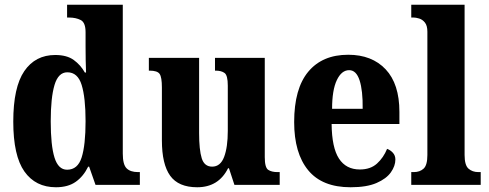

<svg xmlns="http://www.w3.org/2000/svg" viewBox="-20 -780 2064 810"><path d="M216 10Q130 10 83 -56.5Q36 -123 36 -267Q36 -412 82.5 -480Q129 -548 213 -548Q262 -548 291 -527Q320 -506 338 -474H343Q342 -497 341.5 -527Q341 -557 341 -585V-644Q341 -685 320.5 -695.5Q300 -706 271 -706H263V-760H498V-132Q498 -86 514 -70Q530 -54 562 -54H570V0H383L356 -77H352Q332 -36 299.5 -13Q267 10 216 10ZM263 -64Q308 -64 324.5 -116Q341 -168 341 -269Q341 -368 324.5 -421.5Q308 -475 264 -475Q226 -475 210 -421.5Q194 -368 194 -268Q194 -166 210 -115Q226 -64 263 -64Z M812 10Q733 10 698 -38.5Q663 -87 663 -188V-411Q663 -454 653.5 -468Q644 -482 611 -482H608V-536H820V-219Q820 -148 831 -112.5Q842 -77 875 -77Q910 -77 925.5 -118Q941 -159 941 -228V-419Q941 -462 927.5 -472Q914 -482 890 -482H887V-536H1097V-117Q1097 -73 1111.5 -63.5Q1126 -54 1150 -54H1160V0H969L946 -70H942Q902 10 812 10Z M1459 10Q1339 10 1280 -62Q1221 -134 1221 -265Q1221 -406 1280.5 -477.5Q1340 -549 1449 -549Q1549 -549 1607 -487.5Q1665 -426 1665 -308V-257H1379Q1380 -157 1410 -111Q1440 -65 1498 -65Q1543 -65 1570.5 -90Q1598 -115 1613 -152Q1627 -147 1637.5 -135.5Q1648 -124 1648 -107Q1648 -80 1629 -53Q1610 -26 1568.5 -8Q1527 10 1459 10ZM1510 -321Q1511 -398 1497 -441Q1483 -484 1453 -484Q1421 -484 1401 -442Q1381 -400 1381 -321Z M1715 0V-54H1726Q1751 -54 1767 -68.5Q1783 -83 1783 -126V-646Q1783 -672 1772.5 -685Q1762 -698 1748 -702Q1734 -706 1726 -706H1715V-760H1940V-126Q1940 -83 1956.5 -68.5Q1973 -54 1998 -54H2008V0Z"/></svg>

Font: Noto Serif Georgian Condensed ExtraBold
Style: Regular
Weight: 800
Width: 3
Designer: Monotype Design Team, Akaki Razmadze
Foundry: Google LLC
Version: Version 2.003; ttfautohint (v1.8.4.7-5d5b)